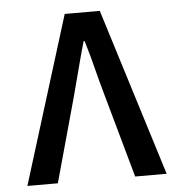

<svg xmlns="http://www.w3.org/2000/svg" viewBox="-49 -701 698 747"><g transform="rotate(-5 300.0 -327.0)"><path d="M28 0 231 -654H368L572 0H449L357 -329Q341 -385 328.5 -435.5Q316 -486 299 -542H295Q279 -486 266 -435.5Q253 -385 238 -329L147 0Z"/></g></svg>

Font: Source Code Pro SemiBold
Style: Regular
Weight: 600
Monospace: yes
Designer: Paul D. Hunt, Teo Tuominen
Foundry: Adobe Systems Incorporated
Version: Version 1.018;hotconv 1.0.116;makeotfexe 2.5.65601